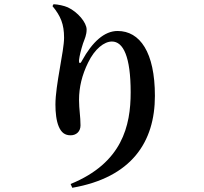

<svg xmlns="http://www.w3.org/2000/svg" viewBox="-20 -826 970 911"><path d="M315 47 323 65C605 16 715 -153 715 -371C715 -578 644 -679 538 -679C475 -679 418 -627 369 -538C361 -522 354 -523 355 -541C357 -560 364 -589 374 -620C382 -642 391 -660 391 -686C391 -719 349 -769 302 -791C284 -799 256 -805 234 -806L229 -797C268 -750 284 -711 284 -647C284 -583 243 -423 243 -330C243 -292 247 -253 259 -225C271 -197 288 -184 315 -184C342 -184 362 -202 362 -231C362 -274 355 -307 355 -352C355 -412 369 -470 398 -529C430 -595 475 -629 511 -629C565 -629 600 -557 600 -388C600 -229 560 -53 315 47Z"/></svg>

Font: GenRyuMin2 TW B
Style: Regular
Weight: 700
Version: Version 2.100;PS 2.1;hotconv 16.6.51;makeotf.lib2.5.65220 DE